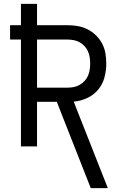

<svg xmlns="http://www.w3.org/2000/svg" viewBox="-20 -755 640 990"><path d="M448 215 305 -148 273 -230H171V0H88V-551H32V-625H88V-735H171V-625H328Q355 -625 381 -620.5Q407 -616 431 -604Q455 -592 474.5 -573Q494 -554 506.5 -530.5Q519 -507 523.5 -480.5Q528 -454 528 -427Q528 -391 518.5 -355.5Q509 -320 486 -292.5Q463 -265 429.5 -249.5Q396 -234 360 -231L536 215ZM171 -303H328Q344 -303 360 -306Q376 -309 390 -317Q404 -325 415.5 -337Q427 -349 433.5 -364Q440 -379 442.5 -395Q445 -411 445 -427Q445 -443 442.5 -459.5Q440 -476 433.5 -490.5Q427 -505 415.5 -517.5Q404 -530 390 -537.5Q376 -545 360 -548Q344 -551 328 -551H171Z"/></svg>

Font: Nova
Style: Regular
Weight: 400
Monospace: yes
Designer: Belleve Invis
Foundry: Belleve Invis
Version: Version 24.1.4; ttfautohint (v1.8.4)